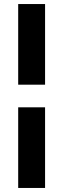

<svg xmlns="http://www.w3.org/2000/svg" viewBox="-20 -750 313 950"><path d="M70 -331V-730H203V-331ZM70 180V-219H203V180Z"/></svg>

Font: MuseoModerno Thin SemiBold
Style: Regular
Weight: 600
Version: Version 1.003